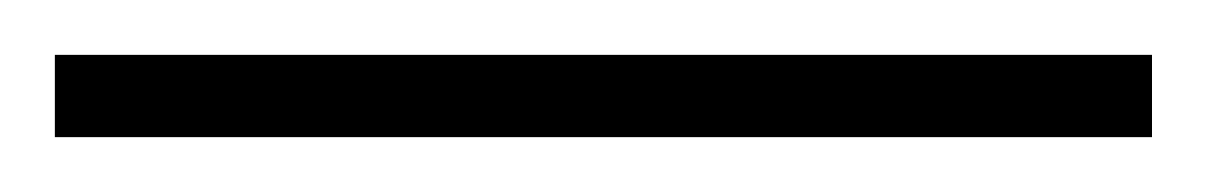

<svg xmlns="http://www.w3.org/2000/svg" viewBox="-20 -50 440 70"><path d="M0 0H400V-30H0ZM0 0Q0 0 0 0Q0 0 0 0Q0 0 0 0Q0 0 0 0Q0 0 0 0Q0 0 0 0H400Q400 0 400 0Q400 0 400 0Q400 0 400 0Q400 0 400 0Q400 0 400 0Q400 0 400 0ZM0 -30Q0 -30 0 -30Q0 -30 0 -30Q0 -30 0 -30Q0 -30 0 -30Q0 -30 0 -30Q0 -30 0 -30H400Q400 -30 400 -30Q400 -30 400 -30Q400 -30 400 -30Q400 -30 400 -30Q400 -30 400 -30Q400 -30 400 -30Z"/></svg>

Font: Wavefont
Style: Regular
Weight: 400
Monospace: yes
Version: Version 3.003